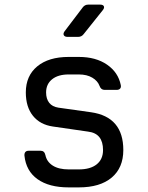

<svg xmlns="http://www.w3.org/2000/svg" viewBox="-20 -805 640 833"><path d="M278 8Q193 8 143 -27.5Q93 -63 86 -130Q85 -151 105 -151H156Q173 -151 177 -132Q183 -103 209 -86.5Q235 -70 278 -70H322Q372 -70 399.5 -92Q427 -114 427 -154Q427 -190 411 -210Q395 -230 362 -234L210 -256Q154 -264 123 -302.5Q92 -341 92 -404Q92 -476 141.5 -517Q191 -558 278 -558H322Q396 -558 444.5 -524.5Q493 -491 504 -436Q506 -426 501 -420.5Q496 -415 486 -415H434Q418 -415 412 -432Q404 -454 380.5 -468Q357 -482 322 -482H278Q232 -482 206 -461Q180 -440 180 -404Q180 -376 193.5 -359Q207 -342 233 -338L375 -318Q445 -308 480 -267Q515 -226 515 -154Q515 -77 464.5 -34.5Q414 8 322 8ZM273 -645Q261 -645 257 -652Q253 -659 260 -669L339 -773Q348 -785 363 -785H414Q427 -785 430.5 -778Q434 -771 426 -761L343 -657Q334 -645 319 -645Z"/></svg>

Font: Pitagon Sans Mono
Style: Regular
Weight: 400
Monospace: yes
Designer: Travis Tran
Foundry: Pitagon
Version: Version 1.001;gftools[0.9.26]